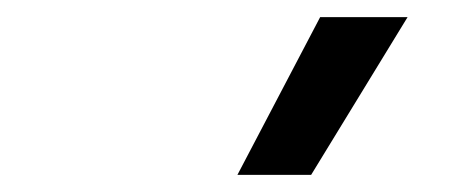

<svg xmlns="http://www.w3.org/2000/svg" viewBox="-20 -828 546 224"><path d="M257 -624 353.5 -808H455.5L343 -624Z"/></svg>

Font: Encode Sans Semi Condensed Medium
Style: Regular
Weight: 500
Width: 4
Designer: Multiple Designers
Foundry: Impallari Type
Version: Version 3.000; ttfautohint (v1.8.3) -l 8 -r 50 -G 200 -x 14 